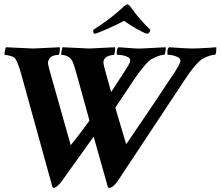

<svg xmlns="http://www.w3.org/2000/svg" viewBox="-20 -868 1034 900"><path d="M232.4 12.7Q227.5 12.7 225.6 7.8L81.1 -514.6Q74.2 -540 67.4 -559.1Q60.5 -578.1 53.7 -589.8Q48.8 -599.6 31.7 -605Q14.6 -610.4 2.9 -610.4Q0 -610.4 2.9 -628.9Q5.9 -644.5 7.8 -646.5L135.7 -640.6Q149.4 -640.6 260.7 -646.5V-641.6Q260.7 -632.8 258.8 -621.6Q256.8 -610.4 253.9 -610.4Q210.9 -610.4 205.1 -577.1Q204.1 -570.3 210 -546.9Q311.5 -187.5 311.5 -187.5Q311.5 -187.5 319.8 -197.8Q328.1 -208 339.8 -223.1Q351.6 -238.3 362.3 -252.4Q373 -266.6 377.9 -273.4L399.4 -302.7L340.8 -514.6Q323.2 -578.1 316.4 -585.9Q298.8 -610.4 268.6 -610.4Q265.6 -610.4 268.6 -628.9Q271.5 -644.5 273.4 -646.5L398.4 -640.6Q408.2 -640.6 519.5 -646.5V-640.6Q519.5 -631.8 517.6 -621.1Q515.6 -610.4 512.7 -610.4Q498 -610.4 482.9 -603Q467.8 -595.7 464.8 -579.1Q463.9 -572.3 469.7 -548.8L501 -436.5L561.5 -529.3Q588.9 -571.3 589.8 -580.1Q592.8 -592.8 581.1 -599.6Q569.3 -606.4 553.7 -608.9Q538.1 -611.3 529.3 -611.3Q527.3 -611.3 527.3 -622.1Q527.3 -640.6 535.2 -646.5Q578.1 -643.6 604.5 -641.6Q630.9 -639.6 641.6 -640.6L756.8 -646.5Q757.8 -640.6 755.4 -626Q752.9 -611.3 750 -611.3Q736.3 -611.3 712.4 -601.6Q688.5 -591.8 677.7 -582Q662.1 -566.4 645.5 -545.9Q628.9 -525.4 610.4 -498L520.5 -363.3L571.3 -192.4Q572.3 -192.4 585.4 -211.9Q598.6 -231.4 619.6 -262.7Q640.6 -293.9 666.5 -331.5Q692.4 -369.1 717.8 -407.7Q743.2 -446.3 764.6 -478.5Q786.1 -510.7 799.8 -531.2Q822.3 -565.4 825.2 -580.1Q827.1 -591.8 815.9 -598.6Q804.7 -605.5 790 -608.4Q775.4 -611.3 766.6 -611.3Q764.6 -611.3 764.6 -624Q764.6 -640.6 772.5 -646.5Q857.4 -640.6 879.9 -640.6Q893.6 -640.6 915.5 -641.6Q937.5 -642.6 959.5 -644Q981.4 -645.5 994.1 -646.5Q994.1 -611.3 987.3 -611.3Q973.6 -611.3 951.2 -602.5Q928.7 -593.8 918 -584Q902.3 -570.3 885.3 -548.8Q868.2 -527.3 848.6 -498L531.2 -18.6Q521.5 -3.9 510.7 4.4Q500 12.7 494.1 12.7Q487.3 12.7 485.4 7.8L418.9 -227.5L269.5 -18.6Q259.8 -4.9 249 3.9Q238.3 12.7 232.4 12.7ZM424.8 -710Q414.1 -710 418 -728.5Q433.6 -738.3 456.1 -753.9Q478.5 -769.5 507.8 -792Q524.4 -805.7 538.1 -817.4Q551.8 -829.1 561.5 -838.9Q572.3 -847.7 577.1 -847.7Q581.1 -847.7 589.8 -838.9L622.1 -795.9Q641.6 -772.5 657.2 -755.9Q672.9 -739.3 684.6 -728.5Q680.7 -710 669.9 -710Q665 -710 644 -720.2Q623 -730.5 599.6 -745.1Q576.2 -759.8 560.5 -770.5Q545.9 -761.7 524.4 -751.5Q502.9 -741.2 481.4 -731.9Q460 -722.7 444.3 -716.3Q428.7 -710 424.8 -710Z"/></svg>

Font: Crimson Text
Style: Bold Italic
Weight: 700
Italic angle: -11°
Designer: Sebastian Kosch
Foundry: Sebastian Kosch
Version: Version 1.100; ttfautohint (v1.8.4)